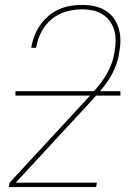

<svg xmlns="http://www.w3.org/2000/svg" viewBox="-20 -763 540 783"><path d="M16 0 19 -18 328 -352Q348 -374 368 -396.5Q388 -419 404.5 -444Q421 -469 432 -496Q443 -523 447 -551Q447 -551 447 -551Q447 -551 447 -551Q451 -574 451.5 -596.5Q452 -619 446 -639.5Q440 -660 427.5 -677Q415 -694 397.5 -705Q380 -716 358.5 -720.5Q337 -725 314 -725Q283 -725 250.5 -716Q218 -707 191.5 -685.5Q165 -664 149 -633.5Q133 -603 128 -572Q128 -571 127.5 -570Q127 -569 127 -568H108Q108 -569 108 -570Q108 -571 108 -572Q112 -595 121 -618Q130 -641 144.5 -661.5Q159 -682 178.5 -698.5Q198 -715 220.5 -725Q243 -735 267 -739Q291 -743 314 -743Q340 -743 364 -738Q388 -733 408.5 -721Q429 -709 443 -690Q457 -671 464 -647.5Q471 -624 471 -599Q471 -574 466 -548Q462 -519 450.5 -490.5Q439 -462 422 -436Q405 -410 384 -386.5Q363 -363 342 -340L44 -18H375L372 0ZM43 -373V-391H471V-373Z"/></svg>

Font: Iosevka SS04 Thin Oblique
Style: Regular
Weight: 100
Italic angle: -9°
Monospace: yes
Designer: Belleve Invis
Foundry: Belleve Invis
Version: Version 19.0.0; ttfautohint (v1.8.4)